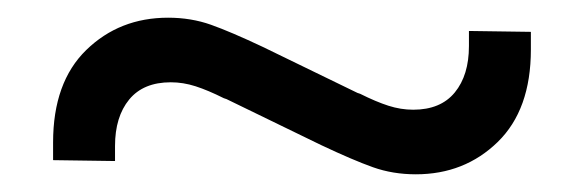

<svg xmlns="http://www.w3.org/2000/svg" viewBox="-20 -448 660 217"><path d="M343 -284 236 -336 233 -337Q215 -346 201 -350.5Q187 -355 173 -355Q142 -355 126 -335.5Q110 -316 110 -283V-266L40 -267V-287Q40 -355 77.5 -391.5Q115 -428 170 -428Q196 -428 218.5 -420Q241 -412 277 -395L384 -343L387 -342Q405 -333 419 -328.5Q433 -324 447 -324Q478 -324 494 -343.5Q510 -363 510 -396V-413L580 -412V-392Q580 -324 542.5 -287.5Q505 -251 450 -251Q424 -251 401.5 -259Q379 -267 343 -284Z"/></svg>

Font: TASA Explorer VF
Style: Regular
Weight: 400
Designer: Weizhong Zhang
Foundry: Local Remote
Version: Version 1.000;Glyphs 3.2 (3192)